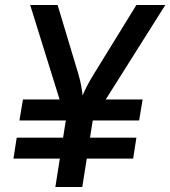

<svg xmlns="http://www.w3.org/2000/svg" viewBox="-20 -750 683 770"><path d="M34 -114H220L202 0H310L328 -114H514L527 -198H341L352 -267H538L552 -351H404L643 -730H527L357 -454C334 -418 318 -383 311 -367C310 -383 305 -418 294 -454L211 -730H101L219 -351H72L58 -267H244L233 -198H47Z"/></svg>

Font: JetBrains Mono SemiBold
Style: Italic
Weight: 472
Italic angle: -9°
Monospace: yes
Designer: Philipp Nurullin, Konstantin Bulenkov
Foundry: JetBrains
Version: Version 2.305